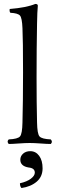

<svg xmlns="http://www.w3.org/2000/svg" viewBox="-20 -718 293 964"><path d="M92.8 -103Q95.7 -206.1 95.7 -355Q95.7 -518.1 92.8 -576.2Q90.8 -627.9 80.3 -639.9Q69.8 -651.9 32.2 -653.8Q26.4 -659.7 28.8 -672.9Q112.8 -679.7 157.2 -698.2Q170.4 -698.2 169.9 -689Q167 -661.1 166 -599.1Q163.6 -475.1 163.6 -329.1Q163.6 -198.7 166 -103Q167 -45.9 178.5 -33Q189.9 -20 234.9 -18.1Q246.1 -5.9 234.9 4.9Q216.8 4.9 183.8 2.4Q150.9 0 128.9 0Q106.9 0 74 2.4Q41 4.9 23.9 4.9Q12.7 -7.3 23.9 -18.1Q68.8 -20 80.3 -33Q91.8 -45.9 92.8 -103ZM131.8 41Q159.7 41 176.8 64.5Q193.8 87.9 193.8 127Q193.8 168.9 164.3 194.1Q134.8 219.2 87.9 226.1Q80.1 218.3 80.1 202.1Q115.2 194.3 135 179.2Q154.8 164.1 154.8 148.9Q154.8 126 124 123Q82 116.2 82 84Q82 65.9 95.9 53.5Q109.9 41 131.8 41Z"/></svg>

Font: Linux Libertine Display
Style: Regular
Weight: 400
Designer: Philipp H. Poll
Foundry: Philipp H. Poll
Version: Version 5.0.9